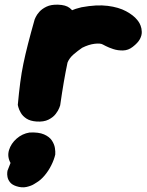

<svg xmlns="http://www.w3.org/2000/svg" viewBox="-20 -520 626 820"><path d="M131 -40Q111 -38 100.5 -49Q90 -60 86.5 -76.5Q83 -93 83.5 -110Q84 -127 86 -139Q88 -151 88 -151Q87 -184 88.5 -203Q90 -222 92.5 -232.5Q95 -243 98 -250Q101 -257 103 -266Q119 -325 153.5 -371.5Q188 -418 233.5 -448Q279 -478 328 -489Q393 -501 440 -495Q487 -489 518.5 -472Q550 -455 566 -435Q566 -435 571 -428.5Q576 -422 580.5 -410.5Q585 -399 585.5 -384Q586 -369 577.5 -353Q569 -337 547 -320Q528 -305 505.5 -304.5Q483 -304 463.5 -310.5Q444 -317 431.5 -323.5Q419 -330 419 -330Q409 -336 384 -333Q359 -330 331 -316Q312 -303 294 -287.5Q276 -272 268 -252Q262 -231 256.5 -212Q251 -193 246 -175Q241 -157 237 -137Q233 -117 230 -93Q230 -93 220.5 -81Q211 -69 189.5 -56.5Q168 -44 131 -40ZM136 -1Q109 -3 93 -13.5Q77 -24 69 -38Q61 -52 58.5 -62Q56 -72 56 -72Q61 -126 66.5 -168Q72 -210 80 -248.5Q88 -287 99.5 -332Q111 -377 128 -437Q128 -437 132.5 -447Q137 -457 148 -469.5Q159 -482 178.5 -491.5Q198 -501 228 -500Q261 -499 277.5 -486Q294 -473 300 -456.5Q306 -440 306.5 -427.5Q307 -415 307 -415Q295 -367 285.5 -328Q276 -289 268 -251Q260 -213 252.5 -169.5Q245 -126 237 -70Q237 -70 233 -59Q229 -48 218 -33.5Q207 -19 187 -9Q167 1 136 -1ZM49 275Q31 269 22.5 258Q14 247 12 235.5Q10 224 11 216.5Q12 209 12 209L25 176Q10 149 18.5 121Q27 93 51 72Q75 51 106 46Q145 44 168 54Q191 64 201.5 80Q212 96 214.5 112Q217 128 216 140Q211 162 199 186Q187 210 170.5 229.5Q154 249 137 259Q137 259 125 266.5Q113 274 93 278.5Q73 283 49 275Z"/></svg>

Font: Sour Gummy Black
Style: Italic
Weight: 900
Italic angle: -11.3°
Designer: Stefie Justprince
Foundry: Eifetstype
Version: Version 1.000